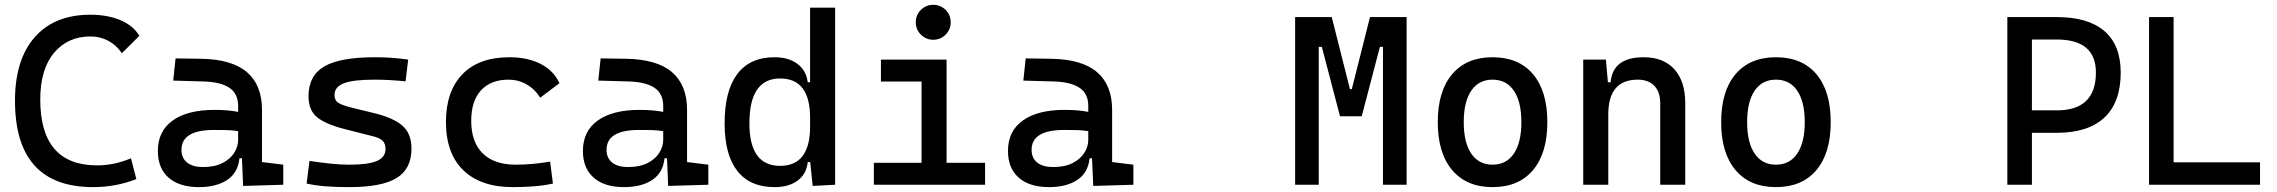

<svg xmlns="http://www.w3.org/2000/svg" viewBox="-20 -764 9415 794"><path d="M365.2 9.8Q42 9.8 42 -347.7Q42 -517.1 123.5 -610.1Q205.1 -703.1 353.5 -703.1Q425.3 -703.1 478.5 -680.4Q531.7 -657.7 556.2 -615.7L483.9 -543.9Q461.9 -577.1 428 -595.2Q394 -613.3 354.5 -613.3Q260.3 -613.3 203.4 -545.4Q146.5 -477.5 146.5 -352.5Q146.5 -80.1 381.8 -80.1Q452.6 -80.1 521.5 -109.4L543.9 -23.4Q459 9.8 365.2 9.8Z M985.4 4.9 980.5 -109.4H970.2Q964.4 -49.8 919.7 -20Q875 9.8 802.7 9.8Q721.7 9.8 677.2 -29.3Q632.8 -68.4 632.8 -139.6Q632.8 -221.7 694.1 -265.6Q755.4 -309.6 867.2 -309.6Q922.9 -309.6 964.8 -301.3V-325.2Q964.8 -377 928.5 -401.1Q892.1 -425.3 820.3 -427.2L696.3 -430.7L706.1 -522.5L810.5 -521Q939 -519 1001.2 -465.6Q1063.5 -412.1 1063.5 -309.6V-93.8L1151.4 -83V0ZM964.8 -221.7Q939.9 -225.6 915.3 -226.1Q890.6 -226.6 865.2 -226.6Q730.5 -226.6 730.5 -144.5Q730.5 -110.4 753.7 -91.8Q776.9 -73.2 819.3 -73.2Q867.7 -73.2 900.1 -89.8Q932.6 -106.4 948.7 -132.3Q964.8 -158.2 964.8 -185.5Z M1424.8 9.8Q1366.2 9.8 1324.5 6.3Q1282.7 2.9 1248 -4.9L1259.8 -98.6Q1311 -90.8 1350.3 -86.9Q1389.6 -83 1424.8 -83Q1503.4 -83 1538.8 -98.4Q1574.2 -113.8 1574.2 -147.5Q1574.2 -170.9 1561.8 -182.4Q1549.3 -193.8 1523.4 -200.2L1404.3 -230.5Q1327.6 -250 1291.7 -278.8Q1255.9 -307.6 1255.9 -366.2Q1255.9 -451.2 1321 -489.3Q1386.2 -527.3 1531.2 -527.3Q1602.5 -527.3 1668 -517.6L1657.2 -427.7Q1617.7 -431.6 1587.4 -433.1Q1557.1 -434.6 1528.3 -434.6Q1441.4 -434.6 1402.3 -419.7Q1363.3 -404.8 1363.3 -371.1Q1363.3 -348.6 1379.4 -338.6Q1395.5 -328.6 1428.7 -320.3L1524.4 -296.9Q1606 -277.3 1643.8 -244.6Q1681.6 -211.9 1681.6 -149.4Q1681.6 -65.9 1620.6 -28.1Q1559.6 9.8 1424.8 9.8Z M2100.6 9.8Q1968.3 9.8 1896.2 -59.8Q1824.2 -129.4 1824.2 -259.8Q1824.2 -386.7 1892.3 -457Q1960.4 -527.3 2086.9 -527.3Q2162.6 -527.3 2216.6 -499.3Q2270.5 -471.2 2293.5 -419.9L2213.9 -359.9Q2191.9 -395.5 2157.7 -415Q2123.5 -434.6 2083 -434.6Q2009.8 -434.6 1969.2 -390.4Q1928.7 -346.2 1928.7 -264.6Q1928.7 -176.3 1976.3 -129.6Q2023.9 -83 2112.3 -83Q2148.4 -83 2184.6 -86.4Q2220.7 -89.8 2254.9 -95.7L2266.6 -4.9Q2226.6 3.9 2183.8 6.8Q2141.1 9.8 2100.6 9.8Z M2743.2 4.9 2738.3 -109.4H2728Q2722.2 -49.8 2677.5 -20Q2632.8 9.8 2560.5 9.8Q2479.5 9.8 2435.1 -29.3Q2390.6 -68.4 2390.6 -139.6Q2390.6 -221.7 2451.9 -265.6Q2513.2 -309.6 2625 -309.6Q2680.7 -309.6 2722.7 -301.3V-325.2Q2722.7 -377 2686.3 -401.1Q2649.9 -425.3 2578.1 -427.2L2454.1 -430.7L2463.9 -522.5L2568.4 -521Q2696.8 -519 2759 -465.6Q2821.3 -412.1 2821.3 -309.6V-93.8L2909.2 -83V0ZM2722.7 -221.7Q2697.8 -225.6 2673.1 -226.1Q2648.4 -226.6 2623 -226.6Q2488.3 -226.6 2488.3 -144.5Q2488.3 -110.4 2511.5 -91.8Q2534.7 -73.2 2577.1 -73.2Q2625.5 -73.2 2658 -89.8Q2690.4 -106.4 2706.5 -132.3Q2722.7 -158.2 2722.7 -185.5Z M3183.1 9.8Q3081.5 9.8 3029.1 -57.1Q2976.6 -124 2976.6 -253.9Q2976.6 -388.7 3029.1 -458Q3081.5 -527.3 3183.1 -527.3Q3241.2 -527.3 3277.6 -500Q3314 -472.7 3320.3 -423.8H3330.1V-732.4H3433.6V0L3340.8 4.9L3330.6 -93.8H3320.3Q3315.4 -44.9 3279.1 -17.6Q3242.7 9.8 3183.1 9.8ZM3330.1 -241.2V-276.4Q3330.1 -439.5 3206.1 -439.5Q3079.1 -439.5 3079.1 -253.9Q3079.1 -78.1 3206.1 -78.1Q3330.1 -78.1 3330.1 -241.2Z M3593.8 0V-90.8H3791V-426.8H3623V-517.6H3894.5V-90.8H4053.7V0ZM3839.4 -599.6Q3809.6 -599.6 3788.3 -620.8Q3767.1 -642.1 3767.1 -671.9Q3767.1 -702.1 3788.3 -723.1Q3809.6 -744.1 3839.4 -744.1Q3869.6 -744.1 3890.6 -723.1Q3911.6 -702.1 3911.6 -671.9Q3911.6 -642.1 3890.6 -620.8Q3869.6 -599.6 3839.4 -599.6Z M4501 4.9 4496.1 -109.4H4485.8Q4480 -49.8 4435.3 -20Q4390.6 9.8 4318.4 9.8Q4237.3 9.8 4192.9 -29.3Q4148.4 -68.4 4148.4 -139.6Q4148.4 -221.7 4209.7 -265.6Q4271 -309.6 4382.8 -309.6Q4438.5 -309.6 4480.5 -301.3V-325.2Q4480.5 -377 4444.1 -401.1Q4407.7 -425.3 4335.9 -427.2L4211.9 -430.7L4221.7 -522.5L4326.2 -521Q4454.6 -519 4516.8 -465.6Q4579.1 -412.1 4579.1 -309.6V-93.8L4667 -83V0ZM4480.5 -221.7Q4455.6 -225.6 4430.9 -226.1Q4406.2 -226.6 4380.9 -226.6Q4246.1 -226.6 4246.1 -144.5Q4246.1 -110.4 4269.3 -91.8Q4292.5 -73.2 4335 -73.2Q4383.3 -73.2 4415.8 -89.8Q4448.2 -106.4 4464.4 -132.3Q4480.5 -158.2 4480.5 -185.5Z M5335.9 0V-693.4H5487.3L5562.5 -395.5H5570.3L5645.5 -693.4H5796.9V0H5699.2V-570.3H5686.5L5611.3 -283.2H5521.5L5446.3 -570.3H5433.6V0Z M6152.3 9.8Q6044.9 9.8 5985.4 -60.5Q5925.8 -130.9 5925.8 -258.8Q5925.8 -387.2 5985.4 -457.3Q6044.9 -527.3 6152.3 -527.3Q6260.3 -527.3 6319.6 -457.3Q6378.9 -387.2 6378.9 -258.8Q6378.9 -130.9 6319.6 -60.5Q6260.3 9.8 6152.3 9.8ZM6152.3 -83Q6209.5 -83 6240.5 -128.9Q6271.5 -174.8 6271.5 -258.8Q6271.5 -343.3 6240.5 -388.9Q6209.5 -434.6 6152.3 -434.6Q6095.2 -434.6 6064.2 -388.9Q6033.2 -343.3 6033.2 -258.8Q6033.2 -174.8 6064.2 -128.9Q6095.2 -83 6152.3 -83Z M6845.7 0V-336.9Q6845.7 -383.8 6821.3 -409.2Q6796.9 -434.6 6752.9 -434.6Q6630.9 -434.6 6630.9 -291V0H6527.3V-517.6H6621.1L6629.4 -423.8H6640.6Q6649.4 -527.3 6777.3 -527.3Q6859.4 -527.3 6904.3 -477.5Q6949.2 -427.7 6949.2 -336.9V0Z M7324.2 9.8Q7216.8 9.8 7157.2 -60.5Q7097.7 -130.9 7097.7 -258.8Q7097.7 -387.2 7157.2 -457.3Q7216.8 -527.3 7324.2 -527.3Q7432.1 -527.3 7491.5 -457.3Q7550.8 -387.2 7550.8 -258.8Q7550.8 -130.9 7491.5 -60.5Q7432.1 9.8 7324.2 9.8ZM7324.2 -83Q7381.3 -83 7412.4 -128.9Q7443.4 -174.8 7443.4 -258.8Q7443.4 -343.3 7412.4 -388.9Q7381.3 -434.6 7324.2 -434.6Q7267.1 -434.6 7236.1 -388.9Q7205.1 -343.3 7205.1 -258.8Q7205.1 -174.8 7236.1 -128.9Q7267.1 -83 7324.2 -83Z M8281.2 0V-693.4H8485.4Q8615.7 -693.4 8682.9 -635.3Q8750 -577.1 8750 -463.9Q8750 -341.3 8682.9 -278.1Q8615.7 -214.8 8485.4 -214.8H8382.8V0ZM8382.8 -307.6H8485.4Q8647.5 -307.6 8647.5 -463.9Q8647.5 -600.6 8485.4 -600.6H8382.8Z M8867.2 0V-693.4H8968.8V-92.8H9326.2V0Z"/></svg>

Font: Cascadia Mono PL
Style: Regular
Weight: 400
Monospace: yes
Designer: Aaron Bell
Foundry: Saja Typeworks
Version: Version 2404.023; ttfautohint (v1.8.4)